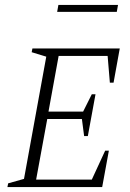

<svg xmlns="http://www.w3.org/2000/svg" viewBox="-20 -756 526 776"><path d="M10 0 13 -15 77 -33 167 -527 108 -545 111 -560H464L439 -422H424L415 -530H217L176 -305H316L351 -375H366L335 -206H320L311 -275H171L126 -30H351L405 -147H420L393 0ZM211 -708 216 -736H457L452 -708Z"/></svg>

Font: Spectral SC ExtraLight
Style: Italic
Weight: 275
Italic angle: -10°
Designer: Jean-Baptiste Levee
Foundry: Production Type
Version: Version 2.001